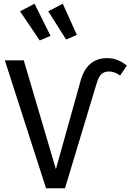

<svg xmlns="http://www.w3.org/2000/svg" viewBox="-20 -1014 703 1034"><path d="M166 -994 252 -821 194 -796 88 -953ZM318 -994 394 -826 336 -801 240 -953ZM228 0 6 -689H108L281 -103L414 -579Q448 -701 557 -701Q614 -701 663 -661L627 -607Q598 -629 567 -629Q542 -629 526.5 -615Q511 -601 501 -567L330 0Z"/></svg>

Font: Fira Sans
Style: Regular
Weight: 400
Designer: Carrois Corporate & Edenspiekermann AG
Foundry: Carrois Corporate GbR & Edenspiekermann AG
Version: Version 4.106;PS 004.106;hotconv 1.0.70;makeotf.lib2.5.58329